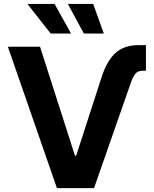

<svg xmlns="http://www.w3.org/2000/svg" viewBox="-20 -968 791 988"><path d="M500 -562.5Q527.3 -650.9 572 -693.4Q616.7 -735.8 693.4 -735.8H731V-604H713.9Q689.5 -604 677 -589.1Q664.6 -574.2 654.3 -544.9L463.9 0H272.9L20.5 -727.5H186L365.7 -167H372.1ZM411.6 -795.4 329.1 -947.8H459.5L514.2 -795.4ZM240.7 -795.4 121.1 -947.8H260.7L345.7 -795.4Z"/></svg>

Font: Inter 17pt
Style: Bold
Weight: 700
Version: Version 4.001;git-66647c0bb